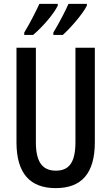

<svg xmlns="http://www.w3.org/2000/svg" viewBox="-20 -960 574 990"><path d="M428 -931V-940H333C321 -911 285 -841 255 -792V-780H304C343 -815 407 -888 428 -931ZM278 -931V-940H183C169 -909 136 -843 105 -792V-780H151C200 -822 256 -886 278 -931ZM469 -227V-714H369V-227C369 -121 335 -80 268 -80C201 -80 165 -122 165 -226V-714H65V-226C65 -65 136 10 267 10C400 10 469 -65 469 -227Z"/></svg>

Font: Noto Sans Armenian ExtraCondensed Medium
Style: Regular
Weight: 500
Width: 2
Designer: Monotype Design Team
Foundry: Monotype Imaging Inc.
Version: Version 2.008